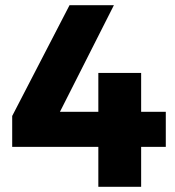

<svg xmlns="http://www.w3.org/2000/svg" viewBox="-20 -720 673 740"><path d="M27 -154V-273L248 -700H419L211 -289H359V-439H524V-289H619V-154H524V0H359V-154Z"/></svg>

Font: Trueno
Style: Bd
Weight: 700
Designer: Julieta Ulanovsky
Foundry: Julieta Ulanovsky
Version: Version 3.001b